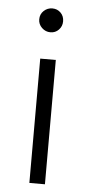

<svg xmlns="http://www.w3.org/2000/svg" viewBox="-51 -706 342 737"><g transform="rotate(5 120.5 -337.5)"><path d="M91 0V-479H151V0ZM121 -583Q102 -583 88 -596.5Q74 -610 74 -629Q74 -649 88 -662Q102 -675 121 -675Q140 -675 153 -662Q166 -649 166 -629Q166 -610 153 -596.5Q140 -583 121 -583Z"/></g></svg>

Font: Zen Kaku Gothic New
Style: Regular
Weight: 400
Designer: Yoshimichi Ohira
Foundry: Positype
Version: Version 1.001